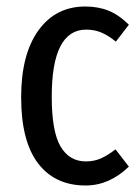

<svg xmlns="http://www.w3.org/2000/svg" viewBox="-20 -558 431 590"><path d="M376 -482 336 -430Q313 -449 291.5 -458Q270 -467 245 -467Q139 -467 139 -261Q139 -154 166 -108Q193 -62 244 -62Q269 -62 289.5 -71Q310 -80 335 -99L376 -46Q316 12 243 12Q149 12 97 -56Q45 -124 45 -259Q45 -391 98 -464.5Q151 -538 242 -538Q282 -538 314 -525Q346 -512 376 -482Z"/></svg>

Font: Fira Sans Extra Condensed
Style: Regular
Weight: 400
Width: 1
Designer: Carrois Corporate & Edenspiekermann AG
Foundry: Carrois Corporate GbR & Edenspiekermann AG
Version: Version 4.203